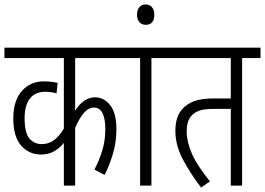

<svg xmlns="http://www.w3.org/2000/svg" viewBox="-20 -837 1195 866"><path d="M554 -575H319V-338Q357 -398 409 -398Q449 -398 477 -362.5Q505 -327 505 -255Q505 -197 490 -145.5Q475 -94 452 -48L406 -72Q427 -112 441 -157.5Q455 -203 455 -254Q455 -352 403 -352Q358 -352 319 -260V0H268V-192Q248 -168 223 -154Q198 -140 164 -140Q112 -140 76 -179.5Q40 -219 40 -304Q40 -382 78 -426Q116 -470 178 -470Q197 -470 212.5 -468Q228 -466 240 -463L235 -416Q211 -423 183 -423Q139 -423 115 -392.5Q91 -362 91 -304Q91 -238 112.5 -212.5Q134 -187 169 -187Q197 -187 221 -203Q245 -219 268 -257V-575H0V-622H554Z M663 -575V0H612V-575H542V-622H745V-575Z M598 -771Q598 -792 608.5 -804.5Q619 -817 637 -817Q655 -817 665.5 -804.5Q676 -792 676 -771Q676 -725 637 -725Q620 -725 609 -737Q598 -749 598 -771Z M1072 -575V0H1021V-346H951Q903 -346 880.5 -338.5Q858 -331 844 -315Q822 -292 822 -244Q822 -198 845.5 -144Q869 -90 927 -19L887 9Q836 -58 803.5 -120.5Q771 -183 771 -247Q771 -277 778.5 -302.5Q786 -328 805 -348Q825 -369 856.5 -381Q888 -393 949 -393H1021V-575H733V-622H1155V-575Z"/></svg>

Font: Noto Sans ExtraCondensed Light
Style: Regular
Weight: 300
Width: 2
Designer: Monotype Design Team
Foundry: Monotype Imaging Inc.
Version: Version 2.013; ttfautohint (v1.8.4.7-5d5b)